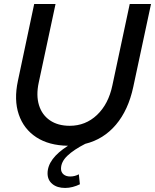

<svg xmlns="http://www.w3.org/2000/svg" viewBox="-20 -720 777 962"><path d="M306.3 221.7Q266.3 221.7 242.3 201.8Q218.3 182 218.3 148.7Q218.3 75.3 320.7 10.3Q225.3 9 162 -32.3Q98.7 -73.7 74 -146.7Q49.3 -219.7 69.7 -314.7L151.3 -700H258.3L174 -306Q160.3 -242 175.3 -193.2Q190.3 -144.3 230.2 -117Q270 -89.7 329.3 -89.7Q408.7 -89.7 466 -144Q523.3 -198.3 543 -292L630 -700H736.7L647.7 -284.3Q623 -168.7 561 -95.3Q499 -22 407 0.7Q349 30.3 317.3 60.7Q285.7 91 285.7 125.3Q285.7 143 298.3 153.7Q311 164.3 331.7 164.3Q354.7 164.3 375 153.3L380.3 203.3Q363.3 211.7 344.3 216.7Q325.3 221.7 306.3 221.7Z"/></svg>

Font: Red Hat Display VF
Style: Italic
Weight: 300
Italic angle: -12°
Designer: Pentagram, MCKL
Foundry: Pentagram, MCKL
Version: Version 1.010